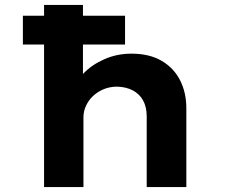

<svg xmlns="http://www.w3.org/2000/svg" viewBox="-20 -760 944 780"><path d="M73 -579V-696H488V-579ZM159 0V-740H317V-397L274 -384Q285 -426 319 -461.5Q353 -497 404 -519.5Q455 -542 514 -542Q587 -542 636.5 -513Q686 -484 711.5 -434Q737 -384 737 -320V0H576V-287Q576 -326 561 -352.5Q546 -379 519 -393Q492 -407 456 -408Q426 -408 401 -397.5Q376 -387 358 -370Q340 -353 329.5 -330.5Q319 -308 319 -283V0H240Q203 0 183 0Q163 0 159 0Z"/></svg>

Font: Lexend Mega
Style: Bold
Weight: 700
Version: Version 1.007